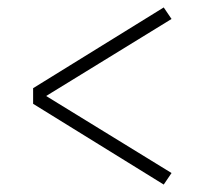

<svg xmlns="http://www.w3.org/2000/svg" viewBox="-20 -598 540 516"><path d="M420 -102 69 -319V-361L420 -578L441 -547L104 -340L441 -133Z"/></svg>

Font: Iosevka SS18 Extralight
Style: Regular
Weight: 200
Monospace: yes
Designer: Belleve Invis
Foundry: Belleve Invis
Version: Version 25.1.1; ttfautohint (v1.8.4)